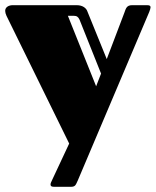

<svg xmlns="http://www.w3.org/2000/svg" viewBox="-20 -520 601 741"><path d="M316 -479C312 -488 300 -500 276 -500H29C16 -500 0 -494 0 -478C0 -473 2 -465 5 -459L247 34L181 175C177 183 175 188 175 192C175 199 180 201 190 201H253C271 201 272 194 280 177L556 -474C559 -482 561 -488 561 -492C561 -498 557 -500 547 -500H490C469 -500 466 -488 460 -471L392 -292ZM370 -236 351 -187 242 -459H265C276 -459 282 -455 287 -444Z"/></svg>

Font: Fascinate Inline
Style: Regular
Weight: 900
Designer: Astigmatic (AOETI)
Foundry: Astigmatic (AOETI)
Version: Version 1.000